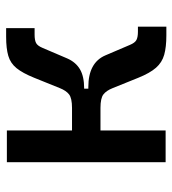

<svg xmlns="http://www.w3.org/2000/svg" viewBox="12 -572 562 626"><g transform="rotate(-90 293.0 -259.0)"><path d="M261.7 -265.6 254.4 -305.2Q285.6 -305.2 298.1 -314.7Q310.5 -324.2 318.8 -345.2L352.5 -428.7Q367.7 -466.3 383.8 -486.1Q399.9 -505.9 423.8 -512.9Q447.8 -520 485.8 -520H514.2V-427.2H493.2Q475.1 -427.2 465.8 -422.4Q456.5 -417.5 449.7 -400.9L415.5 -320.8Q403.3 -293 380.1 -279.3Q356.9 -265.6 317.4 -265.6ZM77.1 0V-517.6H180.7V0ZM173.3 -212.4V-305.2H316.9V-212.4ZM490.7 2.4Q452.6 2.4 427.5 -4.6Q402.3 -11.7 385 -31.5Q367.7 -51.3 352.5 -88.9L318.8 -172.4Q310.5 -193.4 298.1 -202.9Q285.6 -212.4 254.4 -212.4L261.7 -252H322.3Q401.4 -252 425.3 -196.8L459.5 -116.7Q466.3 -100.1 475.6 -95.2Q484.9 -90.3 502.9 -90.3H519V2.4Z"/></g></svg>

Font: Cascadia Mono PL
Style: Regular
Weight: 400
Monospace: yes
Designer: Aaron Bell
Foundry: Saja Typeworks
Version: Version 2102.003